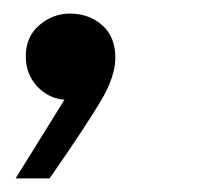

<svg xmlns="http://www.w3.org/2000/svg" viewBox="-20 -140 297 283"><path d="M3 123 75 7Q51 5 34.5 -13Q18 -31 18 -57Q18 -86 38 -103Q58 -120 83 -120Q111 -120 130.5 -103Q150 -86 150 -55Q150 -27 128.5 9Q107 45 60 113L53 123Z"/></svg>

Font: Be Vietnam Pro
Style: Italic
Weight: 400
Italic angle: -12°
Designer: Lam Bao, Tony Le, Vietanh Nguyen
Foundry: Yellow Type Foundry
Version: Version 1.002; ttfautohint (v1.8.3)